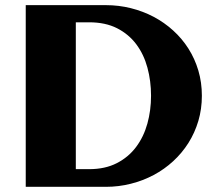

<svg xmlns="http://www.w3.org/2000/svg" viewBox="-20 -723 841 743"><path d="M761.2 -352.5Q761.2 -301.3 747.6 -255.1Q733.9 -209 709.2 -169.9Q684.6 -130.9 650.4 -99.4Q616.2 -67.9 575 -45.9Q533.7 -23.9 486.6 -12Q439.5 0 389.6 0H79.6V-703.1H389.6Q439.5 -703.1 486.3 -691.4Q533.2 -679.7 574.5 -658Q615.7 -636.2 650.1 -605Q684.6 -573.7 709.2 -534.9Q733.9 -496.1 747.6 -450Q761.2 -403.8 761.2 -352.5ZM564.5 -352.5Q564.5 -409.7 550.5 -461.2Q536.6 -512.7 507.3 -551.8Q478 -590.8 432.9 -613.8Q387.7 -636.7 324.7 -636.7H273.4V-68.4H324.7Q386.7 -68.4 431.9 -91.6Q477.1 -114.7 506.6 -154.1Q536.1 -193.4 550.3 -244.6Q564.5 -295.9 564.5 -352.5Z"/></svg>

Font: Aclonica
Style: Regular
Weight: 400
Version: Version 1.001